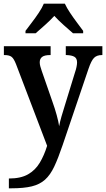

<svg xmlns="http://www.w3.org/2000/svg" viewBox="-20 -786 574 1039"><path d="M28 180Q92 180 131.5 157.5Q171 135 195 95Q219 55 235 3L67 -438Q55 -469 42.5 -478.5Q30 -488 5 -488H1V-536H254V-488H251Q221 -488 208 -478Q195 -468 195 -449Q195 -439 198 -427.5Q201 -416 206 -402L264 -235Q277 -199 287 -162.5Q297 -126 300 -103Q305 -129 312.5 -155Q320 -181 328 -206L387 -398Q391 -409 394 -423.5Q397 -438 397 -448Q397 -470 383 -478.5Q369 -487 340 -488H336V-536H534V-488H531Q504 -488 489 -473Q474 -458 459 -414L319 -1Q295 70 273.5 115.5Q252 161 223.5 186.5Q195 212 152 222.5Q109 233 42 233H28ZM118 -619Q132 -638 152 -664Q172 -690 190 -717Q208 -744 217 -766H331Q341 -744 359 -717Q377 -690 396.5 -664Q416 -638 430 -619V-606H375Q354 -624 324.5 -650.5Q295 -677 274 -700Q253 -677 224 -651Q195 -625 173 -606H118Z"/></svg>

Font: Noto Serif Sinhala SemiCondensed SemiBold
Style: Regular
Weight: 600
Width: 4
Designer: Jelle Bosma - Monotype Design Team
Foundry: Monotype Imaging Inc.
Version: Version 2.007; ttfautohint (v1.8.4.7-5d5b)